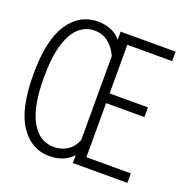

<svg xmlns="http://www.w3.org/2000/svg" viewBox="-117 -741 834 857"><g transform="rotate(20 300.0 -312.5)"><path d="M205 7Q120 7 67.5 -71Q15 -149 15 -312Q15 -474 67 -553Q119 -632 208 -632Q237 -632 266.5 -621Q296 -610 316 -585V-624H577V-579H364V-348H546V-302H364V-45H575V0H316V-37Q294 -14 266.5 -3.5Q239 7 205 7ZM212 -38Q247 -38 275 -56.5Q303 -75 316 -109V-508Q300 -544 272 -566.5Q244 -589 205 -589Q165 -589 133 -561Q101 -533 82.5 -472.5Q64 -412 64 -313Q64 -176 103 -107Q142 -38 212 -38Z"/></g></svg>

Font: Inconsolata Expanded Light
Style: Regular
Weight: 300
Width: 7
Monospace: yes
Designer: Raph Levien, Cyreal, Brenton Simpson
Foundry: Raph Levien, Cyreal, Google
Version: Version 3.001; ttfautohint (v1.8.2.53-6de2)